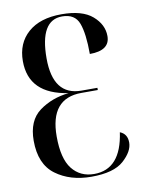

<svg xmlns="http://www.w3.org/2000/svg" viewBox="-83 -784 650 854"><g transform="rotate(-10 241.5 -356.5)"><path d="M261 11Q362 11 407 -29.5Q452 -70 452 -110Q452 -149 419 -162Q396 1 275 1Q212 1 175.5 -45.5Q139 -92 139 -192Q139 -364 281 -364H355V-374H283Q155 -374 155 -542Q155 -714 255 -714Q313 -714 330.5 -667Q348 -620 348 -528Q439 -528 439 -593Q439 -645 393.5 -684.5Q348 -724 254 -724Q157 -724 103 -676.5Q49 -629 49 -548Q49 -399 225 -373Q148 -365 91.5 -323.5Q35 -282 35 -191Q35 -85 100 -37Q165 11 261 11Z"/></g></svg>

Font: Noto Serif Display Condensed Semi
Style: Regular
Weight: 600
Width: 3
Designer: Monotype Design Team
Foundry: Monotype Imaging Inc.
Version: Version 1.900